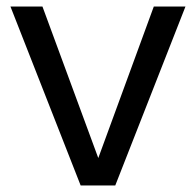

<svg xmlns="http://www.w3.org/2000/svg" viewBox="-20 -568 601 588"><path d="M281 -84 451 -548H548L333 0H227L12 -548H110Z"/></svg>

Font: Fz Poppins
Style: Regular
Weight: 400
Designer: Ninad Kale (Devanagari), Jonny Pinhorn (Latin)
Foundry: Indian Type Foundry
Version: Vit hóa bi Vntype.Com & FontZin.Com